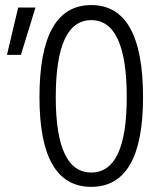

<svg xmlns="http://www.w3.org/2000/svg" viewBox="-20 -723 626 753"><path d="M337.9 9.8Q134.8 9.8 134.8 -341.8Q134.8 -703.1 337.9 -703.1Q541 -703.1 541 -341.8Q541 9.8 337.9 9.8ZM7.3 -507.8 51.3 -693.4H119.1L62 -507.8ZM337.9 -46.4Q477.1 -46.4 477.1 -341.8Q477.1 -644 337.9 -644Q198.7 -644 198.7 -341.8Q198.7 -46.4 337.9 -46.4Z"/></svg>

Font: Caskaydia Cove Light
Style: Regular
Weight: 300
Monospace: yes
Designer: Aaron Bell
Foundry: Saja Typeworks
Version: Version 4.300; ttfautohint (v1.8.3)